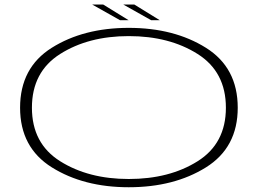

<svg xmlns="http://www.w3.org/2000/svg" viewBox="-20 -802 1133 827"><path d="M534.5 4.5Q730 4.5 867 -81Q1004 -166.5 1004 -338Q1004 -510.5 867 -596.2Q730 -682 534.5 -682Q339.5 -682 203 -596.2Q66.5 -510.5 66.5 -338Q66.5 -166.5 203.5 -81Q340.5 4.5 534.5 4.5ZM534.5 -31Q361 -31 239.2 -107.5Q117.5 -184 117.5 -338Q117.5 -492.5 239.2 -569.5Q361 -646.5 534.5 -646.5Q709.5 -646.5 831.2 -569.5Q953 -492.5 953 -338Q953 -184 831.2 -107.5Q709.5 -31 534.5 -31ZM631 -715H668L558.5 -782.5H511ZM497 -715H534L424.5 -782.5H377Z"/></svg>

Font: Anybody ExtraExpanded ExtraLight
Style: Regular
Weight: 250
Width: 8
Version: Version 1.113;gftools[0.9.25]